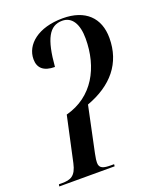

<svg xmlns="http://www.w3.org/2000/svg" viewBox="-138 -805 724 886"><g transform="rotate(-20 224.0 -362.0)"><path d="M-2 0H270L271 -10H256C220 -10 199 -15 199 -43C199 -51 200 -64 205 -87L252 -310C378 -356 450 -441 450 -565C450 -664 389 -724 278 -724C157 -724 87 -664 87 -592C87 -549 113 -525 168 -525C179 -659 208 -714 272 -714C320 -714 346 -671 346 -600C346 -458 281 -336 144 -300L96 -79C83 -19 57 -10 15 -10H0Z"/></g></svg>

Font: Noto Serif Display Condensed Medium
Style: Italic
Weight: 500
Width: 3
Italic angle: -12°
Designer: Monotype Design Team
Foundry: Monotype Imaging Inc.
Version: Version 2.009